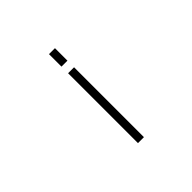

<svg xmlns="http://www.w3.org/2000/svg" viewBox="-212 -1177 1423 1423"><g transform="rotate(-45 500.0 -465.5)"><path d="M472.7 -800.8V-931.6H535.2V-800.8ZM472.7 1V-731.4H535.2V1Z"/></g></svg>

Font: Gen Shin Gothic Monospace Light
Style: Regular
Weight: 300
Designer: [Source Han Sans]
Ryoko NISHIZUKA  (kana & ideographs); Paul D. Hunt (Latin, Greek & Cyrillic); Wenlong ZHANG  (bopomofo
Version: Version 1.002.20150607